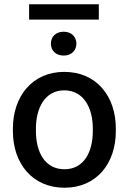

<svg xmlns="http://www.w3.org/2000/svg" viewBox="-20 -878 609 908"><path d="M41 -257.8C41 -105.5 132.8 9.8 284.7 9.8C437 9.8 527.8 -105.5 527.8 -257.8V-270C527.8 -422.9 436.5 -538.1 283.7 -538.1C133.3 -538.1 41 -422.9 41 -270ZM149.9 -270C149.9 -367.7 192.9 -450.7 283.7 -450.7C376 -450.7 418.9 -367.7 418.9 -270V-257.8C418.9 -158.7 376.5 -77.6 284.7 -77.6C192.4 -77.6 149.9 -158.7 149.9 -257.8ZM220.7 -671.9C220.7 -639.6 242.7 -615.2 281.2 -615.2C318.4 -615.2 341.3 -639.6 341.3 -671.9C341.3 -703.1 318.4 -728 281.2 -728C242.7 -728 220.7 -703.1 220.7 -671.9ZM447.3 -857.9H117.7V-785.2H447.3Z"/></svg>

Font: Bert Sans Medium
Style: Regular
Weight: 500
Designer: Christian Robertson (Google), Cristiano Sobral
Foundry: Google, Cristiano Sobral
Version: Version 3.101